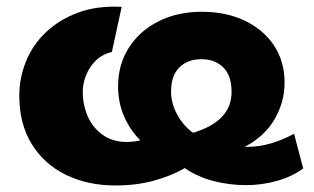

<svg xmlns="http://www.w3.org/2000/svg" viewBox="-20 -557 961 587"><path d="M907 -42Q873 -17 827 -4Q781 9 732 9Q682 9 633 -3.5Q584 -16 545 -43Q503 -19 450 -4.5Q397 10 333 10Q248 10 181.5 -22.5Q115 -55 77 -116.5Q39 -178 39 -265Q39 -319 59.5 -369.5Q80 -420 120.5 -458.5Q161 -497 219 -518.5Q277 -540 352 -536L322 -398Q292 -391 272.5 -371.5Q253 -352 243 -326.5Q233 -301 233 -276Q233 -237 248 -202Q263 -167 293.5 -145Q324 -123 368 -123Q387 -123 409 -128Q377 -160 359 -202Q341 -244 341 -293Q341 -359 373.5 -410.5Q406 -462 464 -491.5Q522 -521 597 -521Q672 -521 729 -493.5Q786 -466 818 -417.5Q850 -369 850 -304Q850 -245 819.5 -192.5Q789 -140 728 -108H735Q773 -108 809.5 -119Q846 -130 879 -148ZM596 -376Q554 -376 528.5 -351Q503 -326 503 -277Q503 -242 521 -208Q539 -174 570 -151Q688 -186 688 -276Q688 -326 662.5 -351Q637 -376 596 -376Z"/></svg>

Font: Raleway Black
Style: Regular
Weight: 900
Designer: Matt McInerney, Pablo Impallari, Rodrigo Fuenzalida
Foundry: Matt McInerney, Pablo Impallari, Rodrigo Fuenzalida
Version: Version 4.026